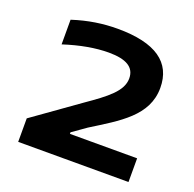

<svg xmlns="http://www.w3.org/2000/svg" viewBox="-121 -804 941 929"><g transform="rotate(20 350.0 -339.5)"><path d="M634 -122H288V-130L359 -180C495 -265 623 -336 623 -480C623 -611 528 -679 332 -679C257 -679 182 -668 102 -642V-515C185 -542 263 -556 331 -556C421 -556 466 -529 466 -472C466 -407 402 -358 298 -286L66 -121V0H634Z"/></g></svg>

Font: LT Wave Bold
Style: Regular
Weight: 700
Designer: Daniel Lyons
Version: Version 2.5 (Glyphs App)